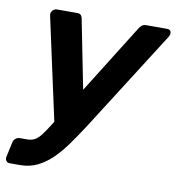

<svg xmlns="http://www.w3.org/2000/svg" viewBox="-99 -592 785 855"><g transform="rotate(10 293.5 -164.5)"><path d="M1 191Q-9 191 -14.5 183.5Q-20 176 -18 166L-3 97Q-1 87 7.5 80Q16 73 27 73H59Q79 73 93 65.5Q107 58 120.5 41Q134 24 153 -6L462 -500Q468 -509 475 -514.5Q482 -520 495 -520H589Q598 -520 602.5 -514.5Q607 -509 606 -501Q606 -494 600 -485L310 -29Q280 17 251.5 57Q223 97 192 127Q161 157 126 174Q91 191 48 191ZM168 -12 65 -485Q62 -499 67 -506Q70 -512 76.5 -516Q83 -520 91 -520H182Q194 -520 199 -513.5Q204 -507 205 -500L279 -126Z"/></g></svg>

Font: Rubik SemiBold
Style: Italic
Weight: 600
Italic angle: -12°
Designer: Hubert and Fischer
Foundry: Hubert and Fischer
Version: Version 2.300;gftools[0.9.30]